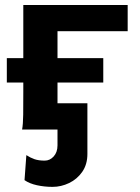

<svg xmlns="http://www.w3.org/2000/svg" viewBox="-20 -518 562 768"><path d="M210 0H68.4Q72.3 -20.5 72.8 -59.6Q73.2 -98.6 73.2 -148.9V-498H490.7V-393.1H210ZM7.3 -188V-285.6H393.1V-188ZM329.6 -105V97.7Q329.6 139.6 309.1 169.2Q288.6 198.7 256.6 214.1Q224.6 229.5 190.4 229.5Q157.7 229.5 127.7 222.9Q97.7 216.3 78.1 202.6L85.4 102.5Q101.1 112.8 117.9 118.7Q134.8 124.5 158.7 124.5Q179.7 124.5 194.8 107.7Q210 90.8 210 63.5V0H153.8V-105Z"/></svg>

Font: Andika
Style: Bold
Weight: 700
Designer: Victor Gaultney, Annie Olsen, Julie Remington, Don Collingsworth, Eric Hays, Becca Hirsbrunner
Foundry: SIL International
Version: Version 6.101